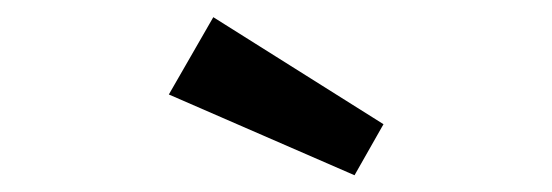

<svg xmlns="http://www.w3.org/2000/svg" viewBox="-20 -846 655 228"><path d="M401 -637.9 180.5 -733.8 233.3 -825.6 435.4 -698.5Z"/></svg>

Font: Fira Code Medium
Style: Regular
Weight: 500
Designer: Carrois Corporate, Edenspiekermann AG, Nikita Prokopov
Foundry: Carrois Corporate, Edenspiekermann AG, Nikita Prokopov
Version: Version 6.002